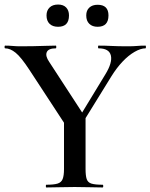

<svg xmlns="http://www.w3.org/2000/svg" viewBox="-20 -826 663 846"><path d="M312 -281 444 -498Q476 -550 468.5 -581.5Q461 -613 414 -613Q412 -613 412 -619Q412 -625 414 -625Q445 -625 472 -623.5Q499 -622 543 -622Q568 -622 583.5 -623.5Q599 -625 621 -625Q623 -625 623 -619Q623 -613 621 -613Q600 -613 573 -597.5Q546 -582 520 -554.5Q494 -527 471 -490L332 -265ZM270 -273 109 -519Q73 -574 49 -593.5Q25 -613 3 -613Q0 -613 0 -619Q0 -625 3 -625Q19 -625 36 -623.5Q53 -622 68 -622Q96 -622 125.5 -622.5Q155 -623 181.5 -624Q208 -625 226 -625Q228 -625 228 -619Q228 -613 226 -613Q193 -613 186 -596Q179 -579 197 -553L350 -318ZM262 -310 357 -319V-81Q357 -52 362 -37Q367 -22 383 -17Q399 -12 432 -12Q435 -12 435 -6Q435 0 432 0Q407 0 376.5 -1Q346 -2 309 -2Q274 -2 241.5 -1Q209 0 184 0Q182 0 182 -6Q182 -12 184 -12Q217 -12 233.5 -17Q250 -22 256 -37Q262 -52 262 -81ZM236 -708Q212 -708 198.5 -721Q185 -734 185 -758Q185 -780 198.5 -793Q212 -806 236 -806Q259 -806 271.5 -793Q284 -780 284 -758Q284 -708 236 -708ZM410 -708Q387 -708 373.5 -721Q360 -734 360 -758Q360 -780 373.5 -792.5Q387 -805 410 -805Q458 -805 458 -758Q458 -708 410 -708Z"/></svg>

Font: Cormorant SemiBold
Style: Regular
Weight: 600
Designer: Christian Thalmann (Catharsis Fonts)
Foundry: Catharsis Fonts
Version: Version 4.000